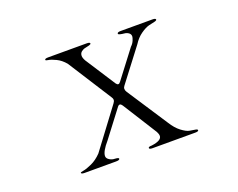

<svg xmlns="http://www.w3.org/2000/svg" viewBox="-100 -796 1199 966"><g transform="rotate(-20 500.0 -313.5)"><path d="M664 -573Q664 -585 654 -592Q644 -599 632 -600Q620 -601 610 -603.5Q600 -606 600 -610Q600 -618 618 -618H788Q806 -618 806 -611Q806 -606 793 -603L762 -596Q743 -591 718 -573.5Q693 -556 674 -526L542 -353Q536 -346 536 -337.5Q536 -329 542 -320L684 -103Q705 -69 730 -50Q755 -31 772 -28L802 -23Q814 -21 814 -16Q814 -9 796 -9H568Q550 -9 550 -16Q550 -23 568 -23Q623 -30 623 -55Q623 -65 616 -78L500 -262Q488 -280 476 -265L368 -123Q329 -78 329 -53Q329 -41 342.5 -32.5Q356 -24 370 -24Q392 -23 392 -17Q392 -9 372 -9H204Q186 -9 186 -16Q186 -19 202 -21.5Q218 -24 247 -37Q276 -50 302 -77L460 -288Q467 -297 467 -305Q467 -312 462 -319L312 -554Q291 -579 266 -591Q241 -603 226.5 -605Q212 -607 212 -611Q212 -618 230 -618H436Q454 -618 454 -611Q454 -607 444 -604Q434 -601 422.5 -599Q411 -597 401 -589Q391 -581 391 -567Q391 -556 400 -540L504 -379Q516 -362 528 -379L640 -526Q652 -537 658 -551.5Q664 -566 664 -573Z"/></g></svg>

Font: cwTeXMing
Style: Medium
Weight: 500
Version: Version 1.17